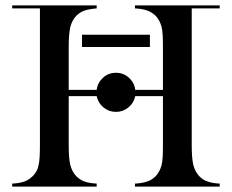

<svg xmlns="http://www.w3.org/2000/svg" viewBox="-20 -687 853 707"><path d="M336 -356Q339 -382 359 -400.5Q379 -419 407 -419Q435 -419 455 -400.5Q475 -382 478 -356H580V-513Q580 -539 579 -557.5Q578 -576 575 -588Q569 -611 554 -628Q539 -642 523 -648Q503 -655 477 -656V-667H789V-656H788H686V-153Q686 -103 692 -79Q698 -56 713 -39Q727 -24 744 -19Q762 -12 789 -11V0H477V-11Q503 -12 523 -19Q539 -24 554 -39Q569 -56 575 -79Q578 -91 579 -109Q580 -127 580 -153V-333H478Q473 -308 453 -291.5Q433 -275 407 -275Q381 -275 361 -291.5Q341 -308 336 -333H233V-153Q233 -103 239 -79Q245 -56 260 -39Q274 -25 290 -19Q310 -12 336 -11V0H25V-11Q51 -12 71 -19Q87 -25 101 -39Q118 -56 122 -79Q125 -91 126 -109.5Q127 -128 127 -153V-656H26H25V-667H336V-656Q309 -654 291 -648Q274 -642 260 -628Q245 -611 239 -588Q233 -562 233 -513V-356ZM282 -559H532V-514H282Z"/></svg>

Font: Wachinanga
Style: Regular
Weight: 400
Designer: deFharo
Foundry: deFharo
Version: Wachinanga: Version 2.001 2013